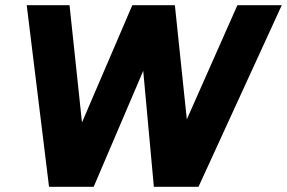

<svg xmlns="http://www.w3.org/2000/svg" viewBox="-20 -720 1106 740"><path d="M532 -447 341 0H169L83 -700H248L296 -248L490 -700H654L700 -260L895 -700H1066L745 0H573Z"/></svg>

Font: Oak Sans ExtraBold
Style: Italic
Weight: 800
Italic angle: -9.49998°
Foundry: Erik Kennedy, Walven
Version: Version 1.000